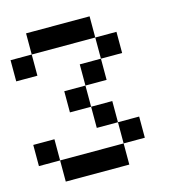

<svg xmlns="http://www.w3.org/2000/svg" viewBox="-114 -876 895 973"><g transform="rotate(-15 333.5 -389.0)"><path d="M111.1 -555.6H0V-666.7H111.1ZM444.4 -666.7H111.1V-777.8H444.4ZM333.3 -333.3H222.2V-444.4H333.3ZM444.4 0H111.1V-111.1H444.4ZM111.1 -111.1H0V-222.2H111.1ZM444.4 -222.2H333.3V-333.3H444.4ZM444.4 -444.4H333.3V-555.6H444.4ZM555.6 -555.6H444.4V-666.7H555.6ZM555.6 -111.1H444.4V-222.2H555.6Z"/></g></svg>

Font: Pixeloid Mono
Style: Regular
Weight: 400
Monospace: yes
Designer: GGBotNet
Foundry: GGBotNet
Version: 0.5